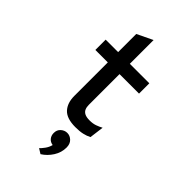

<svg xmlns="http://www.w3.org/2000/svg" viewBox="-294 -820 1205 1205"><g transform="rotate(45 308.0 -218.0)"><path d="M355 12Q278.5 12 245.2 -23.8Q212 -59.5 212 -123V-419.5H101.5V-511H212V-672L316 -722V-511H489V-419.5H316V-147Q316 -126.5 322.5 -111.8Q329 -97 344.8 -89Q360.5 -81 388.5 -81Q417.5 -81 439 -88.8Q460.5 -96.5 479 -106.5L466.5 -11Q445.5 0 419 6Q392.5 12 355 12ZM320.5 286.5 287.5 266Q297 258 312.8 236.8Q328.5 215.5 334 192Q311 188.5 298 172.5Q285 156.5 285 133.5Q285 106 303.5 89.5Q322 73 345.5 73Q369.5 73 388.2 91Q407 109 407 141.5Q407 185.5 382.5 224.2Q358 263 320.5 286.5Z"/></g></svg>

Font: Overpass Mono SemiBold
Style: Regular
Weight: 600
Monospace: yes
Designer: Delve Withrington, Dave Bailey
Foundry: Delve Fonts LLC
Version: Version 4.000